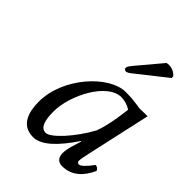

<svg xmlns="http://www.w3.org/2000/svg" viewBox="-196 -771 884 884"><g transform="rotate(45 246.0 -329.0)"><path d="M410 -433C383 -436 370 -439 330 -439C223 -439 78 -282 78 -125C78 -69 91 10 175 10C228 10 284 -45 344 -134L346 -132L333 -90C326 -67 323 -47 323 -35C323 -16 330 10 364 10C426 10 466 -30 492 -87C487 -96 482 -103 469 -103C442 -66 423 -50 413 -50C410 -50 401 -52 401 -64C401 -73 407 -101 411 -120L480 -431C473 -431 467 -431 460 -431C442 -430 425 -429 410 -433ZM360 -219C311 -129 234 -45 202 -45C168 -45 158 -85 158 -141C158 -247 241 -408 333 -408C354 -408 376 -401 395 -389C395 -389 385 -283 360 -219ZM368 -666 268 -547C258 -534 253 -530 251 -519C250 -512 256 -506 263 -506C270 -506 278 -510 296 -525L434 -634L433 -645C414 -667 389 -668 383 -668C378 -668 371 -667 368 -666Z"/></g></svg>

Font: Libertinus Serif
Style: Italic
Weight: 400
Italic angle: -12°
Designer: Philipp H. Poll, Khaled Hosny
Foundry: Caleb Maclennan
Version: Version 7.050;RELEASE